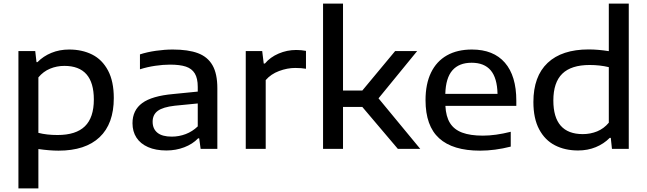

<svg xmlns="http://www.w3.org/2000/svg" viewBox="-20 -828 3600 1068"><path d="M82.5 -544H176L183 -482.5H188.5Q221 -515.5 266 -534Q311 -552.5 364.5 -552.5Q437 -552.5 492.8 -524.5Q548.5 -496.5 580.8 -436Q613 -375.5 613 -282.5Q613 -139.5 534 -64.8Q455 10 305.5 10Q256.5 10 193.5 1V220H82.5ZM502 -274.5Q502 -461.5 338 -461.5Q296 -461.5 258.5 -446Q221 -430.5 193.5 -397.5V-89Q240 -77 300 -77Q402.5 -77 452.2 -125.5Q502 -174 502 -274.5Z M1189 -337V0H1096L1088 -58.5H1082Q1051.5 -26.5 1005 -8.8Q958.5 9 906 9Q846 9 803.5 -9.8Q761 -28.5 739 -62.5Q717 -96.5 717 -142.5Q717 -215 771.2 -254.8Q825.5 -294.5 944 -305L1080 -318.5V-344.5Q1080 -392.5 1063.5 -419.5Q1047 -446.5 1013.8 -457.5Q980.5 -468.5 925.5 -468.5Q887.5 -468.5 843.2 -462Q799 -455.5 758.5 -442.5V-525.5Q798.5 -538.5 847.2 -545.5Q896 -552.5 941 -552.5Q1027 -552.5 1081 -532.2Q1135 -512 1162 -465Q1189 -418 1189 -337ZM1080 -125V-252.5L952.5 -240Q886 -232.5 857.5 -211.2Q829 -190 829 -151Q829 -111.5 855.5 -89.8Q882 -68 935.5 -68Q975.5 -68 1013 -82.2Q1050.5 -96.5 1080 -125Z M1347 -544H1438.5L1447 -474.5H1453.5Q1483 -510 1529.8 -530Q1576.5 -550 1627.5 -550Q1656.5 -550 1682 -545V-445.5Q1657.5 -450 1622 -450Q1578 -450 1532.5 -433Q1487 -416 1458 -382.5V0H1347Z M2193 0 1995.5 -233H1888V0H1777V-808H1888V-324.5H1995.5L2178 -544H2300.5L2085.5 -281L2317.5 0Z M2852 -239H2457.5Q2460.5 -180 2483 -143.8Q2505.5 -107.5 2550.5 -90.5Q2595.5 -73.5 2666 -73.5Q2736 -73.5 2821 -95V-12.5Q2732.5 10 2650.5 10Q2498.5 10 2422.8 -58.8Q2347 -127.5 2347 -271Q2347 -361 2377.5 -424Q2408 -487 2465.8 -519.8Q2523.5 -552.5 2605 -552.5Q2725 -552.5 2788.5 -479.2Q2852 -406 2852 -268ZM2457 -306H2747.5Q2745.5 -394.5 2709.5 -436.8Q2673.5 -479 2603.5 -479Q2533.5 -479 2496.5 -436.8Q2459.5 -394.5 2457 -306Z M2947 -260.5Q2947 -403.5 3026.2 -478.2Q3105.5 -553 3254.5 -553Q3306.5 -553 3366.5 -543.5V-808H3477.5V0H3384L3377.5 -61H3371.5Q3339 -28 3294 -9.5Q3249 9 3195.5 9Q3122.5 9 3066.8 -19.8Q3011 -48.5 2979 -108.8Q2947 -169 2947 -260.5ZM3366.5 -145.5V-454.5Q3317 -466.5 3260 -466.5Q3157.5 -466.5 3107.8 -418Q3058 -369.5 3058 -269Q3058 -82 3222 -82Q3264 -82 3301.5 -97.2Q3339 -112.5 3366.5 -145.5Z"/></svg>

Font: Encode Sans Expanded Medium
Style: Regular
Weight: 500
Width: 7
Designer: Multiple Designers
Foundry: Impallari Type
Version: Version 2.000